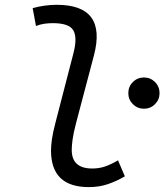

<svg xmlns="http://www.w3.org/2000/svg" viewBox="-20 -762 678 792"><path d="M346.2 9.8Q190.4 9.8 190.4 -141.1Q190.4 -159.7 194.1 -186.8Q197.8 -213.9 208.5 -254.9L282.7 -541.5Q299.8 -606.9 282.5 -636.7Q265.1 -666.5 198.2 -666.5Q181.2 -666.5 163.3 -664.1Q145.5 -661.6 128.4 -654.8L114.7 -728.5Q165 -742.2 213.9 -742.2Q421.9 -742.2 367.7 -534.2L293.9 -254.9Q282.7 -211.9 279.3 -185.8Q275.9 -159.7 275.9 -144.5Q275.4 -66.9 360.4 -66.9Q388.7 -66.9 412.6 -75Q436.5 -83 466.8 -100.6L495.1 -34.7Q461.9 -15.1 425.8 -2.7Q389.6 9.8 346.2 9.8ZM573.7 -313.5Q546.9 -313.5 528.1 -332.3Q509.3 -351.1 509.3 -377.9Q509.3 -404.8 528.1 -423.6Q546.9 -442.4 573.7 -442.4Q600.6 -442.4 619.4 -423.6Q638.2 -404.8 638.2 -377.9Q638.2 -351.1 619.4 -332.3Q600.6 -313.5 573.7 -313.5Z"/></svg>

Font: Cascadia Code NF SemiLight
Style: Italic
Weight: 350
Italic angle: -10°
Monospace: yes
Designer: Aaron Bell
Foundry: Saja Typeworks
Version: Version 2404.023; ttfautohint (v1.8.4)